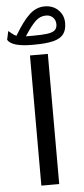

<svg xmlns="http://www.w3.org/2000/svg" viewBox="-82 -863 391 894"><g transform="rotate(-5 113.0 -416.0)"><path d="M157.7 -608.9H74.2V-0.5H157.7ZM97.2 -699.2H63Q94.2 -747.6 115.7 -767.6Q137.2 -787.6 164.1 -787.6Q184.6 -787.6 197 -774.9Q209.5 -762.2 209.5 -743.2Q209.5 -725.1 199 -715.6Q188.5 -706.1 163.8 -702.6Q139.2 -699.2 97.2 -699.2ZM-25.4 -690.4Q-14.6 -673.3 13.7 -665.3Q42 -657.2 85.9 -657.2H98.1Q154.3 -657.2 187.5 -665.5Q220.7 -673.8 235.6 -693.1Q250.5 -712.4 250.5 -745.1Q250.5 -781.7 225.6 -806.2Q200.7 -830.6 161.6 -830.6Q123 -830.6 91.1 -801.5Q59.1 -772.5 19.5 -705.6Q10.7 -709 0.2 -717.3Q-10.3 -725.6 -16.6 -731Z"/></g></svg>

Font: Vazirmatn RD NL
Style: Regular
Weight: 400
Designer: Saber Rastikerdar
Foundry: Saber Rastikerdar
Version: Version 32.101